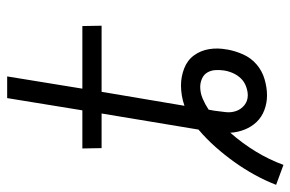

<svg xmlns="http://www.w3.org/2000/svg" viewBox="-170 -614 830 549"><g transform="rotate(-90 245.5 -340.0)"><path d="M48 55 -9 34Q3 3 19.5 -27Q36 -57 56 -85Q76 -113 99 -139Q122 -165 149 -188L195 -465H96L95 -520H204L239 -735H301L266 -520H445L446 -465H257L217 -228Q231 -233 246 -235.5Q261 -238 275 -238Q300 -238 323.5 -229Q347 -220 361 -201Q375 -182 379 -157.5Q383 -133 378 -107V-106Q374 -83 364 -60.5Q354 -38 335.5 -22Q317 -6 293 1Q269 8 247 8Q225 8 205 0.5Q185 -7 171 -21.5Q157 -36 149 -56Q141 -76 140 -97Q110 -63 86.5 -24.5Q63 14 48 55ZM247 -47Q259 -47 272.5 -52Q286 -57 295.5 -67Q305 -77 310.5 -89.5Q316 -102 318 -115Q320 -128 319 -140.5Q318 -153 312 -163Q306 -173 294.5 -178Q283 -183 271 -183Q254 -183 237.5 -176Q221 -169 206 -159L203 -143Q201 -127 199 -111Q197 -95 202 -80.5Q207 -66 219 -56.5Q231 -47 247 -47Z"/></g></svg>

Font: Iosevka Curly Slab Light
Style: Italic
Weight: 300
Italic angle: -9°
Monospace: yes
Designer: Belleve Invis
Foundry: Belleve Invis
Version: Version 22.1.2; ttfautohint (v1.8.4)